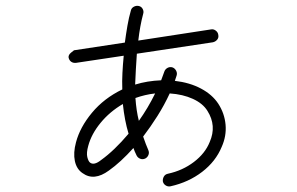

<svg xmlns="http://www.w3.org/2000/svg" viewBox="-20 -635 1040 672"><path d="M577 17Q568 19 560 14Q552 9 550 0Q549 -9 553.5 -17Q558 -25 568 -27Q619 -38 658.5 -68Q698 -98 714 -138Q739 -195 706 -247Q690 -273 655 -289Q620 -305 574 -308Q555 -267 531 -229Q507 -191 481 -157Q491 -128 499 -110Q503 -101 499.5 -92.5Q496 -84 488 -80Q479 -76 470.5 -79.5Q462 -83 458 -91Q451 -105 447 -117Q402 -67 361 -38Q309 0 269 -29Q248 -43 242 -71.5Q236 -100 246 -137Q260 -190 302 -240.5Q344 -291 408 -322V-325Q407 -350 408.5 -379.5Q410 -409 413 -440L246 -415Q236 -414 229 -419Q222 -424 220 -434Q219 -443 229 -451Q239 -459 239 -459L417 -486Q421 -516 426 -545Q431 -574 438 -598Q440 -607 448.5 -611.5Q457 -616 466 -614Q475 -612 479.5 -603.5Q484 -595 481 -586Q470 -545 464 -493L718 -532Q727 -534 735 -528Q743 -522 744 -513Q746 -503 740 -496Q734 -489 725 -487L459 -447Q457 -419 455.5 -391.5Q454 -364 453 -339Q495 -352 544 -354Q547 -362 551 -373Q555 -384 555 -384Q558 -393 566.5 -397.5Q575 -402 584 -399Q592 -396 596.5 -387.5Q601 -379 598 -370L592 -352Q644 -346 683.5 -325Q723 -304 744 -272Q766 -238 769.5 -198.5Q773 -159 756 -121Q735 -70 687.5 -33.5Q640 3 577 17ZM295 -66Q309 -55 334 -75Q380 -108 430 -167Q423 -190 418 -216Q413 -242 410 -271Q364 -244 332 -205Q300 -166 289 -125Q282 -100 285.5 -85.5Q289 -71 295 -66ZM466 -212Q498 -257 523 -308Q505 -306 488 -302Q471 -298 454 -292Q457 -248 466 -212Z"/></svg>

Font: Kurewa Gothic CJK TC Regular
Style: Regular
Weight: 400
Designer: Max Yao
Foundry: Max-Everyday
Version: Version 1.071; ttfautohint (v1.8.3)